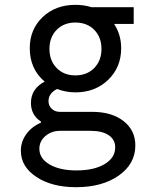

<svg xmlns="http://www.w3.org/2000/svg" viewBox="-20 -570 640 800"><path d="M104 -369.1Q104 -447.8 157.7 -498.8Q211.4 -549.8 293.9 -549.8Q331.1 -549.8 360.8 -540H537.1V-470.2H456.1V-469.2Q484.9 -424.8 484.9 -369.1Q484.9 -289.6 430.7 -237.3Q376.5 -185.1 293.9 -185.1Q254.9 -185.1 217.8 -199.2Q182.1 -181.2 182.1 -148.9Q182.1 -129.4 195.6 -116.7Q209 -104 229 -104H363.8Q445.3 -104 494.6 -65.7Q543.9 -27.3 543.9 36.1Q543.9 112.8 474.9 161.4Q405.8 210 296.9 210Q196.3 210 131.6 167.2Q66.9 124.5 66.9 58.1Q66.9 20 89.6 -11.2Q112.3 -42.5 150.9 -59.1V-63Q108.9 -90.8 108.9 -141.1Q108.9 -199.7 166 -230Q104 -282.7 104 -369.1ZM231 -24.9Q194.3 -24.9 169.2 -3.2Q144 18.6 144 49.8Q144 90.3 186.5 115.2Q229 140.1 298.8 140.1Q371.6 140.1 415.8 113.8Q460 87.4 460 43.9Q460 11.7 432.9 -6.6Q405.8 -24.9 357.9 -24.9ZM293.9 -255.9Q342.3 -255.9 372.6 -286.6Q402.8 -317.4 402.8 -366.2Q402.8 -415 372.8 -445.6Q342.8 -476.1 293.9 -476.1Q246.1 -476.1 216.1 -445.6Q186 -415 186 -366.2Q186 -317.4 216.1 -286.6Q246.1 -255.9 293.9 -255.9Z"/></svg>

Font: CommitMono
Style: Regular
Weight: 400
Monospace: yes
Designer: Eigil Nikolajsen
Foundry: Eigil Nikolajsen
Version: Version 1.143